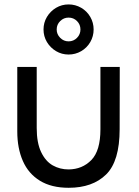

<svg xmlns="http://www.w3.org/2000/svg" viewBox="-20 -850 644 889"><path d="M181.5 -713.5Q181.5 -745 197.2 -771.5Q213 -798 239.5 -813.8Q266 -829.5 297.5 -829.5Q329 -829.5 355.8 -814Q382.5 -798.5 398 -771.8Q413.5 -745 413.5 -713.5Q413.5 -682 398 -655.2Q382.5 -628.5 355.8 -613Q329 -597.5 297.5 -597.5Q266 -597.5 239.5 -613.2Q213 -629 197.2 -655.5Q181.5 -682 181.5 -713.5ZM242.5 -713.5Q242.5 -691 258.8 -674.8Q275 -658.5 297.5 -658.5Q320.5 -658.5 336.5 -674.8Q352.5 -691 352.5 -713.5Q352.5 -736.5 336.5 -752.5Q320.5 -768.5 297.5 -768.5Q275 -768.5 258.8 -752.5Q242.5 -736.5 242.5 -713.5ZM534.5 -540 534 -252Q534 -103.5 471.2 -42Q408.5 19.5 298 19.5Q218 19.5 164.8 -13.2Q111.5 -46 85.8 -104.8Q60 -163.5 60 -241.5V-540H150V-257Q150 -188.5 170.5 -145.8Q191 -103 224.2 -84.2Q257.5 -65.5 297.5 -65.5Q361 -66 403 -109Q445 -152 445 -251.5V-540Z"/></svg>

Font: CCSD_manrope Medium
Style: Regular
Weight: 500
Designer: Mikhail Sharanda
Foundry: Mikhail Sharanda
Version: Version 4.503